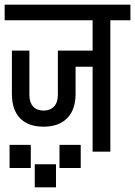

<svg xmlns="http://www.w3.org/2000/svg" viewBox="-30 -650 579 823"><path d="M0 0ZM529 -563H443V0H367V-364H294V-248Q294 -180 258 -143.5Q222 -107 157 -107Q91 -107 56 -143Q21 -179 21 -248V-433H96V-243Q96 -211 112 -193.5Q128 -176 157 -176Q185 -176 201.5 -193.5Q218 -211 218 -243V-433H367V-563H-10V-630H529ZM102 -29ZM11 -29H102V70H11ZM316 -29ZM225 -29H316V70H225ZM210 54ZM119 54H210V153H119Z"/></svg>

Font: Pragati Narrow
Style: Regular
Weight: 400
Designer: Hector Gatti, Marcela Romero, Pablo Cosgaya and Nicolas Silva
Foundry: Omnibus-Type
Version: Version 1.010; ttfautohint (v1.3)